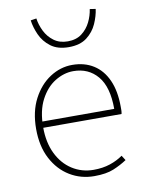

<svg xmlns="http://www.w3.org/2000/svg" viewBox="-83 -779 644 850"><g transform="rotate(-10 239.0 -354.0)"><path d="M272 12Q212 12 162.5 -18Q113 -48 83.5 -104Q54 -160 54 -238Q54 -316 83.5 -372.5Q113 -429 160 -459.5Q207 -490 260 -490Q315 -490 355.5 -464.5Q396 -439 418 -390Q440 -341 440 -270Q440 -263 440 -255Q440 -247 438 -238H70V-266H410Q410 -365 369 -413.5Q328 -462 260 -462Q218 -462 178 -437.5Q138 -413 112 -363.5Q86 -314 86 -240Q86 -172 110.5 -121.5Q135 -71 178 -43.5Q221 -16 274 -16Q315 -16 348 -27Q381 -38 406 -56L420 -34Q393 -16 359.5 -2Q326 12 272 12ZM260 -570Q210 -570 179 -593.5Q148 -617 133 -651Q118 -685 114 -716L140 -720Q144 -691 158 -662.5Q172 -634 197.5 -615Q223 -596 260 -596Q298 -596 323 -615Q348 -634 362 -662.5Q376 -691 380 -720L406 -716Q402 -685 387 -651Q372 -617 341.5 -593.5Q311 -570 260 -570Z"/></g></svg>

Font: SourceSans3VF
Style: Regular
Weight: 200
Designer: Paul D. Hunt
Foundry: Adobe
Version: Version 3.052;hotconv 1.1.0;makeotfexe 2.6.0